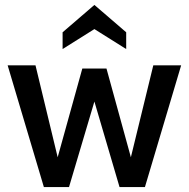

<svg xmlns="http://www.w3.org/2000/svg" viewBox="-20 -759 765 779"><path d="M11 -494H124L214 -121L314 -481H412L511 -121L602 -494H715L568 0H465L363 -347L260 0H158ZM234 -628 363 -739 492 -628V-560L363 -641L234 -560Z"/></svg>

Font: Cabin Medium
Style: Regular
Weight: 500
Designer: Pablo Impallari
Foundry: Pablo Impallari. http://www.impallari.com Igino Marini. http://www.ikern.com
Version: Version 2.001